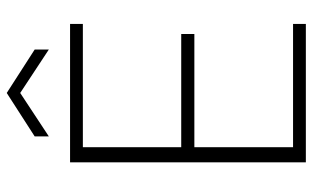

<svg xmlns="http://www.w3.org/2000/svg" viewBox="-199 -729 928 570"><g transform="rotate(-90 265.0 -444.0)"><path d="M68 0V-700H479V-662H113V-370H449V-331H113V-38H479V0ZM145 -763V-805L274 -888L403 -805V-763L274 -848Z"/></g></svg>

Font: DM Sans 28pt ExtraLight
Style: Regular
Weight: 250
Version: Version 4.004;gftools[0.9.30]